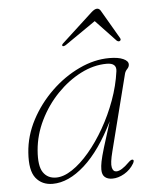

<svg xmlns="http://www.w3.org/2000/svg" viewBox="-49 -693 585 741"><g transform="rotate(-5 243.0 -322.0)"><path d="M365.5 -97Q354 -52.5 357.8 -35.8Q361.5 -19 374.5 -19Q393.5 -19 424 -49.5Q435.5 -61 441.5 -58.5Q447.5 -56 441 -44Q427 -20 403.2 -6.2Q379.5 7.5 356.5 7.5Q338.5 7.5 327.8 -1.5Q317 -10.5 317 -31Q317 -44 320.5 -62Q324 -80 334.5 -115Q345 -150 365.5 -214Q312.5 -105.5 249.8 -49Q187 7.5 125.5 7.5Q84 7.5 60.5 -22Q37 -51.5 42 -120.5Q46.5 -185.5 78.2 -245.8Q110 -306 159.5 -353.8Q209 -401.5 267.8 -429.2Q326.5 -457 384.5 -457Q419.5 -457 438.8 -448.2Q458 -439.5 458 -426.5Q458 -417 450.5 -409.2Q443 -401.5 440.5 -392.5ZM78.5 -126.5Q73.5 -66 90.8 -40.8Q108 -15.5 141 -15.5Q170 -15.5 203.5 -37.8Q237 -60 270 -99Q303 -138 331.5 -187.8Q360 -237.5 380.2 -293Q400.5 -348.5 408 -404Q412.5 -436 373 -436Q322.5 -436 272.5 -410.5Q222.5 -385 180.2 -341.2Q138 -297.5 110.8 -242Q83.5 -186.5 78.5 -126.5ZM222 -521.5Q213 -516.5 209.5 -519Q205.5 -523 213.5 -530L332 -639Q345 -651 354.5 -651Q364 -651 370 -639L433.5 -530Q437.5 -522.5 431 -519Q426 -516.5 419.5 -521.5L341.5 -604Z"/></g></svg>

Font: Fraunces 9pt S000 Thin
Style: Italic
Weight: 100
Italic angle: -16°
Version: Version 1.000; ttfautohint (v1.8.3)